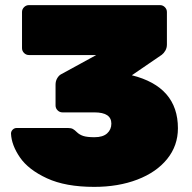

<svg xmlns="http://www.w3.org/2000/svg" viewBox="-20 -720 749 750"><path d="M675 -219Q675 -151 633 -99Q591 -47 516.5 -18.5Q442 10 348 10Q236 10 163.5 -23.5Q91 -57 58 -105Q25 -153 23 -198Q23 -207 29.5 -213.5Q36 -220 45 -220H246Q258 -220 265 -216Q272 -212 280 -204Q290 -194 305 -189Q320 -184 349 -184Q382 -184 398.5 -199Q415 -214 415 -237Q415 -281 349 -281H224Q213 -281 205 -289Q197 -297 197 -308V-389Q197 -403 203 -413.5Q209 -424 217 -429L356 -505H93Q82 -505 74 -513Q66 -521 66 -532V-673Q66 -684 74 -692Q82 -700 93 -700H605Q616 -700 624 -692Q632 -684 632 -673V-546Q632 -533 626 -522.5Q620 -512 612 -506L495 -426Q675 -381 675 -219Z"/></svg>

Font: Rubik
Style: Regular
Weight: 900
Designer: Hubert & Fischer
Foundry: Hubert & Fischer
Version: Version 1.100